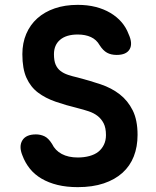

<svg xmlns="http://www.w3.org/2000/svg" viewBox="-20 -760 640 790"><path d="M390 -574Q377 -597 354 -607.5Q331 -618 300 -618Q253 -618 227.5 -596.5Q202 -575 202 -537Q202 -510 209 -494Q216 -478 229 -468Q242 -458 260 -452Q278 -446 300 -441Q350 -428 394.5 -413Q439 -398 472.5 -372Q506 -346 526 -306Q546 -266 546 -205Q546 -156 530.5 -116.5Q515 -77 484 -49Q453 -21 407 -5.5Q361 10 300 10Q254 10 217 1Q180 -8 151 -25Q122 -42 102.5 -66.5Q83 -91 72 -121Q57 -158 72 -182.5Q87 -207 128 -207Q146 -207 162.5 -199.5Q179 -192 194 -168Q207 -141 234 -126.5Q261 -112 300 -112Q326 -112 348 -118Q370 -124 384.5 -135.5Q399 -147 407.5 -164.5Q416 -182 416 -204Q416 -234 406.5 -252.5Q397 -271 381.5 -283Q366 -295 345 -302Q324 -309 300 -315Q251 -327 209 -341.5Q167 -356 136.5 -379Q106 -402 89 -439.5Q72 -477 72 -537Q72 -583 88 -620.5Q104 -658 133.5 -684.5Q163 -711 205 -725.5Q247 -740 300 -740Q340 -740 373.5 -731.5Q407 -723 434 -707Q461 -691 480 -669Q499 -647 509 -620Q527 -581 513.5 -557.5Q500 -534 460 -534Q437 -534 420.5 -543Q404 -552 390 -574Z"/></svg>

Font: Maple Mono Normal NL
Style: Bold
Weight: 700
Monospace: yes
Designer: subframe7536
Version: Version 7.000